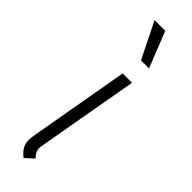

<svg xmlns="http://www.w3.org/2000/svg" viewBox="-245 -697 711 711"><g transform="rotate(45 111.0 -341.0)"><path d="M49 -51Q49 -56 51 -72L121 -470H170L99 -68Q98 -63 98 -54Q98 -36 116 -19L83 11Q65 -3 57 -17.5Q49 -32 49 -51ZM65 -693H121L177 -552H135Z"/></g></svg>

Font: KoHo Light
Style: Italic
Weight: 300
Italic angle: -10°
Version: Version 1.000; ttfautohint (v1.6)